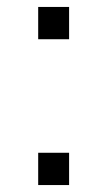

<svg xmlns="http://www.w3.org/2000/svg" viewBox="-20 -589 309 553"><path d="M90 -569H179V-476H90ZM90 -149H179V-56H90Z"/></svg>

Font: 42dot Sans Light Light
Style: Regular
Weight: 300
Version: Version 1.000